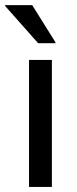

<svg xmlns="http://www.w3.org/2000/svg" viewBox="-36 -736 302 756"><path d="M78.3 0V-500H168.3V0ZM114.2 -565.8 -15.8 -712.5V-715.8H90.8L182.5 -569.2V-565.8Z"/></svg>

Font: Funnel Sans Light
Style: Regular
Weight: 400
Version: Version 1.000